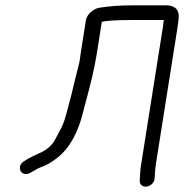

<svg xmlns="http://www.w3.org/2000/svg" viewBox="-20 -658 690 719"><path d="M593.5 -583C592.9 -576.9 591.6 -566.6 589.4 -552.8L508.5 -42.1C506.8 -31.5 505.7 -21.6 505.1 -12.4L503.3 16C501.4 32.5 513.5 41.7 526.6 41C539.4 40.3 556 30.5 558.8 12.5L558.9 11.9L559.7 0.3C560.7 -18.8 562.1 -33.2 563.6 -42.8L644.7 -554.8C646.6 -567 647.9 -576.8 648.8 -586.9C653.4 -618.7 636.8 -638 603.4 -638H475.2C431 -638 390.3 -635.1 353 -629.3C330.6 -625.9 305.3 -604.8 301.7 -582.4L282.3 -459.4C279.7 -443.5 279.4 -433.3 275.8 -418.5C268.8 -389.8 261.3 -362.9 254.6 -333.2C244.8 -289.9 238.3 -270.2 226.3 -224.2C220.9 -203.6 212.9 -183.9 202.3 -165.2C181.9 -127.9 181.1 -120.4 156.6 -101C138.3 -86.5 111.5 -78.9 85.3 -63.7L69.8 -54.1C53.5 -44.6 51.7 -27.2 57.5 -17.2C63.2 -7.6 76.9 -0.9 94.5 -11.4L109.6 -19.9L110 -20.1C118.2 -25.4 125.6 -29.2 132 -31.5C155.9 -40.4 167.8 -46.5 192 -65.2C243.5 -103.6 272.9 -167.8 288.7 -228.9C292.4 -243.6 295.7 -256 298.4 -266.2L306.6 -296.8C320.5 -349.1 333.6 -401.3 342.6 -458L361.3 -576.2C372.6 -579.6 409.8 -583 466.5 -583Z"/></svg>

Font: MewTooHand
Style: BdIta
Weight: 400
Designer: Mew Too, Robert Jablonski
Version: Version 0.77